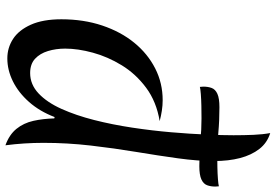

<svg xmlns="http://www.w3.org/2000/svg" viewBox="-174 -823 1015 707"><g transform="rotate(90 333.5 -469.5)"><path d="M411 -163Q390 -108 355.5 -69Q321 -30 279.5 -9.5Q238 11 195 11Q156 11 123.5 -10Q91 -31 71 -75.5Q51 -120 51 -188Q51 -270 74 -338.5Q97 -407 137.5 -456.5Q178 -506 232 -533.5Q286 -561 349 -561Q368 -561 387.5 -558Q407 -555 426 -550Q354 -538 303 -500Q252 -462 220.5 -410.5Q189 -359 174 -304Q159 -249 159 -202Q159 -168 168 -138.5Q177 -109 196.5 -91Q216 -73 249 -73Q291 -73 324 -104Q357 -135 381 -188.5Q405 -242 422 -309Q439 -376 450 -449Q461 -522 467 -592Q473 -662 475.5 -722Q478 -782 478 -822Q478 -861 476.5 -895.5Q475 -930 470 -957Q506 -946 528.5 -917Q551 -888 562 -846Q573 -804 573 -750Q573 -690 563 -617.5Q553 -545 539.5 -464Q526 -383 516 -296.5Q506 -210 506 -122Q506 -51 515 18Q476 4 454.5 -22.5Q433 -49 425 -85Q417 -121 416 -162ZM592 -696Q540 -696 498.5 -700Q457 -704 416 -704Q394 -704 370 -703.5Q346 -703 326.5 -701.5Q307 -700 300 -698Q300 -701 299.5 -704.5Q299 -708 299 -711Q299 -728 304 -741.5Q309 -755 325.5 -762.5Q342 -770 375 -770Q425 -770 467.5 -766Q510 -762 550 -762Q572 -762 596 -762.5Q620 -763 639.5 -764.5Q659 -766 666 -768Q666 -765 666.5 -761.5Q667 -758 667 -755Q667 -738 662 -724.5Q657 -711 640.5 -703.5Q624 -696 592 -696Z"/></g></svg>

Font: Merienda
Style: Regular
Weight: 400
Designer: Eduardo Rodriguez Tunni
Foundry: Eduardo Rodriguez Tunni
Version: Version 2.001